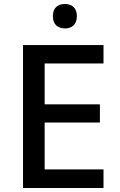

<svg xmlns="http://www.w3.org/2000/svg" viewBox="-20 -939 597 959"><path d="M305 -919C271 -919 244 -902 244 -858C244 -815 271 -797 305 -797C337 -797 364 -815 364 -858C364 -902 337 -919 305 -919ZM497 0V-93H203V-327H479V-418H203V-622H497V-714H95V0Z"/></svg>

Font: Noto Sans Gujarati UI Medium
Style: Regular
Weight: 500
Designer: Jelle Bosma - Monotype Design Team, Universal Thirst
Foundry: Monotype Imaging Inc.
Version: Version 2.106